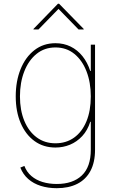

<svg xmlns="http://www.w3.org/2000/svg" viewBox="-20 -783 621 1019"><path d="M281.2 215.8Q235.4 215.8 196.5 203.6Q157.7 191.4 129.9 167Q102.1 142.6 87.9 106.4L109.4 97.7Q121.6 129.9 146.5 151.1Q171.4 172.4 205.8 182.9Q240.2 193.4 281.2 193.4Q366.7 193.4 414.3 148.2Q461.9 103 461.9 11.7V-136.7H459Q444.8 -91.3 416.5 -60.8Q388.2 -30.3 351.6 -15.1Q314.9 0 274.4 0Q210.4 0 163.1 -34.4Q115.7 -68.8 89.6 -130.1Q63.5 -191.4 63.5 -271.5Q63.5 -352.5 89.4 -416.3Q115.2 -480 162.6 -516.8Q210 -553.7 274.4 -553.7Q318.4 -553.7 354.7 -535.9Q391.1 -518.1 417.7 -484.9Q444.3 -451.7 459 -406.2H461.9V-545.9H484.4V11.7Q484.4 78.6 460 124.3Q435.5 169.9 389.9 192.9Q344.2 215.8 281.2 215.8ZM274.4 -22.5Q331.1 -22.5 373.3 -52.7Q415.5 -83 438.7 -138.9Q461.9 -194.8 461.9 -271.5Q461.9 -345.2 439.2 -404.1Q416.5 -462.9 374.5 -497.1Q332.5 -531.2 274.4 -531.2Q216.3 -531.2 174.1 -497.1Q131.8 -462.9 108.9 -404.1Q85.9 -345.2 85.9 -271.5Q85.9 -197.8 109.1 -141.6Q132.3 -85.4 174.6 -54Q216.8 -22.5 274.4 -22.5ZM184.1 -626.5H157.7V-629.4L287.6 -763.2H293.5L424.3 -629.4V-626.5H397L290.5 -735.8Z"/></svg>

Font: Inter Thin
Style: Regular
Weight: 250
Designer: Rasmus Andersson
Foundry: rsms
Version: Version 4.001;git-66647c0bb